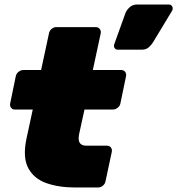

<svg xmlns="http://www.w3.org/2000/svg" viewBox="-20 -830 785 850"><path d="M312 0Q240 0 185 -19.5Q130 -39 105 -86Q80 -133 97 -215L125 -345H46Q35 -345 29 -353Q23 -361 25 -372L50 -493Q52 -504 62 -512Q72 -520 83 -520H162L197 -683Q199 -694 208.5 -702Q218 -710 229 -710H404Q415 -710 421.5 -702Q428 -694 426 -683L391 -520H517Q528 -520 534 -512Q540 -504 538 -493L513 -372Q511 -361 501 -353Q491 -345 480 -345H354L330 -235Q327 -220 329 -208.5Q331 -197 339.5 -191Q348 -185 363 -185H454Q465 -185 471 -177Q477 -169 475 -158L447 -27Q445 -16 435.5 -8Q426 0 415 0ZM502 -610Q493 -610 488 -616.5Q483 -623 485 -632L535 -771Q540 -785 553.5 -797.5Q567 -810 587 -810H727Q736 -810 741 -803.5Q746 -797 744 -788Q743 -787 743 -785Q743 -783 741 -781L657 -642Q651 -632 639 -621Q627 -610 607 -610Z"/></svg>

Font: Rubik Black
Style: Italic
Weight: 900
Italic angle: -12°
Designer: Hubert and Fischer
Foundry: Hubert and Fischer
Version: Version 2.300;gftools[0.9.30]